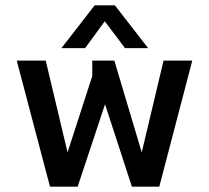

<svg xmlns="http://www.w3.org/2000/svg" viewBox="-20 -702 786 722"><path d="M336 -682H412L537 -521H450L374 -622L300 -521H211ZM43 -474H152L234 -129L327 -416V-474H410L513 -129L595 -474H703L579 0H476L375 -310L272 0H168Z"/></svg>

Font: Kanit
Style: Regular
Weight: 400
Designer: Katatrad Team
Foundry: Cadson Demak
Version: Version 1.001